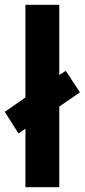

<svg xmlns="http://www.w3.org/2000/svg" viewBox="-36 -846 353 800"><path d="M70 -66V-310L41 -290L-16 -380L70 -440V-826H211V-533L238 -551L297 -461L211 -402V-66Z"/></svg>

Font: Noto Sans Malayalam UI SemiCondensed
Style: Bold
Weight: 700
Width: 4
Designer: Jelle Bosma - Monotype Design Team
Foundry: Monotype Imaging Inc.
Version: Version 2.104; ttfautohint (v1.8.4.7-5d5b)